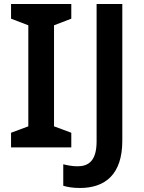

<svg xmlns="http://www.w3.org/2000/svg" viewBox="-20 -734 719 956"><path d="M335 0V-73L249 -105V-608L335 -641V-714H35V-641L121 -608V-105L35 -73V0ZM378 202C504 202 589 134 589 -33V-714H461V-30C461 70 418 94 366 94C339 94 316 89 295 84V191C315 197 342 202 378 202Z"/></svg>

Font: Noto Sans Bengali UI SemiBold
Style: Regular
Weight: 600
Designer: Jelle Bosma - Monotype Design Team
Foundry: Monotype Imaging Inc.
Version: Version 2.003